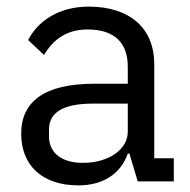

<svg xmlns="http://www.w3.org/2000/svg" viewBox="-20 -548 574 580"><path d="M396 0H505V-70H446V-354C446 -463 372 -528 248 -528C155 -528 93 -482 65 -427L113 -382C141 -429 182 -459 244 -459C326 -459 366 -419 366 -346V-295H264C114 -295 44 -241 44 -144C44 -48 108 12 217 12C289 12 344 -21 366 -84H371ZM230 -56C168 -56 128 -85 128 -136V-157C128 -207 169 -235 260 -235H366V-150C366 -97 309 -56 230 -56Z"/></svg>

Font: Braiins Sans
Style: Regular
Weight: 400
Designer: Mike Abbink, Paul van der Laan, Pieter van Rosmalen, Jiri Chlebus, Lubos Buracinsky
Foundry: Bold Monday, Sudetype
Version: Version 1.000;hotconv 1.0.109;makeotfexe 2.5.65596